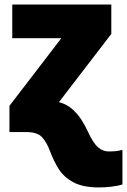

<svg xmlns="http://www.w3.org/2000/svg" viewBox="-20 -573 551 833"><path d="M410.2 240.2Q339.8 240.2 298.3 217.8Q256.8 195.3 234.6 159.9Q212.4 124.5 198.2 85.9Q183.1 44.4 162.4 22.2Q141.6 0 95.2 0H21V-113.8L246.1 -407.2H33.2V-553.2H462.9V-425.8L235.8 -129.9Q270.5 -120.6 294.4 -98.9Q318.4 -77.1 334.2 -51.8Q350.1 -26.4 359.9 -4.9Q384.3 48.3 405.5 66.2Q426.8 84 450.2 84Q467.3 84 481.4 82.8Q495.6 81.5 511.2 77.1V227.1Q492.2 233.4 463.9 236.8Q435.5 240.2 410.2 240.2Z"/></svg>

Font: Open Sans ExtraBold
Style: Regular
Weight: 800
Designer: Monotype Design Team
Foundry: Monotype Imaging Inc.
Version: Version 3.003; ttfautohint (v1.8.4)